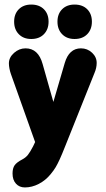

<svg xmlns="http://www.w3.org/2000/svg" viewBox="-20 -624 464 842"><path d="M134 -1 125 18Q112 43 102.5 55Q93 67 78 75Q53 88 44 101Q35 114 35 137Q35 165 50 181.5Q65 198 89 198Q120 198 150 182.5Q180 167 202 140Q216 123 224 109.5Q232 96 241.5 75.5Q251 55 266 17L394 -303Q404 -326 404 -348Q404 -374 383.5 -393Q363 -412 335 -412Q283 -412 264 -348L214 -177L167 -343Q148 -412 92 -412Q64 -412 41.5 -392Q19 -372 19 -346Q19 -336 21.5 -323Q24 -310 28 -299ZM117 -604Q83 -604 62.5 -583.5Q42 -563 42 -529Q42 -495 62.5 -474Q83 -453 117 -453Q152 -453 172.5 -474Q193 -495 193 -529Q193 -563 172.5 -583.5Q152 -604 117 -604ZM307 -604Q273 -604 252.5 -583.5Q232 -563 232 -529Q232 -495 252.5 -474Q273 -453 307 -453Q342 -453 362.5 -474Q383 -495 383 -529Q383 -563 362.5 -583.5Q342 -604 307 -604Z"/></svg>

Font: Beiruti Black
Style: Regular
Weight: 900
Designer: Arlette Boutros
Foundry: Boutros
Version: Version 1.41